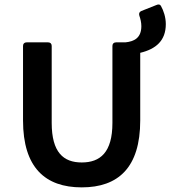

<svg xmlns="http://www.w3.org/2000/svg" viewBox="-20 -811 748 843"><path d="M708 -705.1C708 -735.4 698.2 -764.6 686.5 -785.2C682.6 -792 675.8 -793 667 -789.1L600.6 -762.7C591.8 -758.8 588.9 -752 591.8 -742.2C596.7 -728.5 600.6 -711.9 600.6 -696.3C600.6 -644.5 569.3 -628.9 530.3 -625H489.3C479.5 -625 473.6 -619.1 473.6 -609.4V-271.5C473.6 -141.6 419.9 -97.7 338.9 -97.7C258.8 -97.7 207 -141.6 207 -271.5V-609.4C207 -619.1 201.2 -625 191.4 -625H96.7C86.9 -625 81.1 -619.1 81.1 -609.4V-282.2C81.1 -75.2 178.7 11.7 338.9 11.7C499 11.7 595.7 -75.2 595.7 -282.2V-579.1C665 -595.7 708 -632.8 708 -705.1Z"/></svg>

Font: Ed Sans Neue SemiBold
Style: Regular
Weight: 600
Designer: Stephen Hutchings
Version: Version 1.004;PS 001.004;hotconv 1.0.88;makeotf.lib2.5.64775